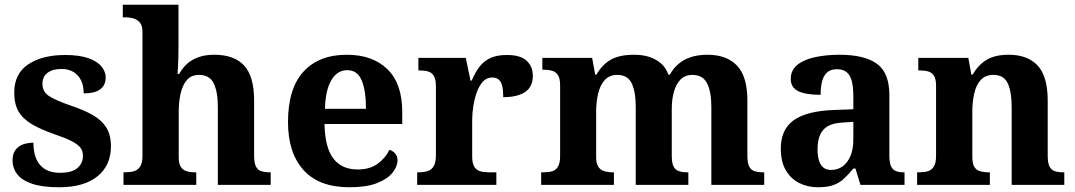

<svg xmlns="http://www.w3.org/2000/svg" viewBox="-20 -780 4536 810"><path d="M229 10Q159 10 116 -4.5Q73 -19 53 -44.5Q33 -70 33 -104Q33 -132 46 -148.5Q59 -165 79 -171.5Q99 -178 121 -178Q121 -116 149.5 -83.5Q178 -51 233 -51Q284 -51 307 -71.5Q330 -92 330 -122Q330 -144 318 -158.5Q306 -173 279.5 -186Q253 -199 209 -214Q152 -234 114.5 -256Q77 -278 58.5 -309.5Q40 -341 40 -389Q40 -469 99 -508.5Q158 -548 255 -548Q315 -548 353 -534.5Q391 -521 408.5 -499Q426 -477 426 -453Q426 -421 403 -403.5Q380 -386 333 -386Q333 -435 307.5 -462Q282 -489 240 -489Q201 -489 180 -472.5Q159 -456 159 -427Q159 -394 185 -376Q211 -358 280 -334Q334 -316 371.5 -294.5Q409 -273 428.5 -242Q448 -211 448 -163Q448 -82 391 -36Q334 10 229 10Z M501 0V-53H506Q528 -53 544.5 -57.5Q561 -62 571 -77Q581 -92 581 -122V-646Q581 -673 569 -686Q557 -699 540.5 -703Q524 -707 510 -707H498V-760H733V-588Q733 -564 732.5 -540.5Q732 -517 731 -498Q730 -479 729 -468H736Q749 -492 768.5 -510Q788 -528 816.5 -538.5Q845 -549 884 -549Q968 -549 1010 -503.5Q1052 -458 1052 -356V-124Q1052 -93 1059.5 -78Q1067 -63 1082 -58Q1097 -53 1119 -53H1122V0H899V-329Q899 -393 881.5 -428.5Q864 -464 820 -464Q787 -464 768.5 -442.5Q750 -421 742 -385.5Q734 -350 734 -309V-118Q734 -90 742.5 -76.5Q751 -63 766.5 -58Q782 -53 804 -53H808V0Z M1454 10Q1326 10 1260.5 -62.5Q1195 -135 1195 -265Q1195 -406 1260 -477.5Q1325 -549 1443 -549Q1552 -549 1614.5 -488Q1677 -427 1677 -308V-257H1349Q1351 -157 1386.5 -111Q1422 -65 1489 -65Q1540 -65 1573 -89Q1606 -113 1623 -148Q1637 -144 1647 -132.5Q1657 -121 1657 -104Q1657 -78 1636 -51.5Q1615 -25 1570.5 -7.5Q1526 10 1454 10ZM1524 -321Q1524 -397 1506 -440.5Q1488 -484 1445 -484Q1403 -484 1378 -442Q1353 -400 1351 -321Z M1740 0V-53H1744Q1767 -53 1783.5 -58Q1800 -63 1809.5 -78.5Q1819 -94 1819 -125V-415Q1819 -445 1810.5 -459.5Q1802 -474 1786 -478.5Q1770 -483 1748 -483H1745V-536H1945L1965 -440H1970Q1985 -476 2004 -500Q2023 -524 2050.5 -536Q2078 -548 2119 -548Q2176 -548 2202 -523.5Q2228 -499 2228 -460Q2228 -414 2195.5 -392Q2163 -370 2103 -370Q2103 -398 2099 -416Q2095 -434 2085 -443.5Q2075 -453 2056 -453Q2033 -453 2017.5 -436Q2002 -419 1992 -392Q1982 -365 1977 -333.5Q1972 -302 1972 -273V-120Q1972 -91 1981 -76.5Q1990 -62 2006 -57.5Q2022 -53 2042 -53H2074V0Z M2263 0V-53H2271Q2294 -53 2309.5 -57.5Q2325 -62 2334 -77Q2343 -92 2343 -122V-421Q2343 -449 2334 -463Q2325 -477 2309 -481.5Q2293 -486 2271 -486H2268V-536H2478L2491 -465H2496Q2520 -507 2556.5 -528Q2593 -549 2655 -549Q2691 -549 2719 -540Q2747 -531 2768 -513Q2789 -495 2800 -465H2806Q2829 -507 2868.5 -528Q2908 -549 2965 -549Q3045 -549 3089 -503.5Q3133 -458 3133 -356V-124Q3133 -93 3140.5 -78Q3148 -63 3163 -58Q3178 -53 3200 -53H3204V0H2981V-329Q2981 -393 2963 -428.5Q2945 -464 2901 -464Q2870 -464 2851 -444.5Q2832 -425 2823 -392.5Q2814 -360 2814 -321V-124Q2814 -93 2821.5 -78Q2829 -63 2844 -58Q2859 -53 2881 -53H2884V0H2662V-329Q2662 -393 2645 -428.5Q2628 -464 2584 -464Q2551 -464 2531.5 -442.5Q2512 -421 2503.5 -385.5Q2495 -350 2495 -309V-118Q2495 -90 2504 -76.5Q2513 -63 2529 -58Q2545 -53 2567 -53H2570V0Z M3431 10Q3387 10 3351.5 -8Q3316 -26 3295 -62Q3274 -98 3274 -153Q3274 -235 3329.5 -273.5Q3385 -312 3498 -316L3580 -319V-374Q3580 -411 3574 -436Q3568 -461 3553 -474.5Q3538 -488 3511 -488Q3485 -488 3470 -475Q3455 -462 3448.5 -438Q3442 -414 3442 -380Q3379 -380 3347.5 -395.5Q3316 -411 3316 -447Q3316 -484 3344 -506.5Q3372 -529 3419 -539Q3466 -549 3522 -549Q3627 -549 3679.5 -511Q3732 -473 3732 -379V-124Q3732 -96 3738 -81Q3744 -66 3757 -59.5Q3770 -53 3792 -53H3796V0H3610L3589 -69H3580Q3558 -42 3538.5 -24.5Q3519 -7 3494 1.5Q3469 10 3431 10ZM3486 -63Q3515 -63 3536 -79Q3557 -95 3568.5 -123.5Q3580 -152 3580 -191V-266L3535 -263Q3495 -261 3472 -247.5Q3449 -234 3439 -209.5Q3429 -185 3429 -149Q3429 -121 3435.5 -101.5Q3442 -82 3454.5 -72.5Q3467 -63 3486 -63Z M3849 0V-53H3855Q3878 -53 3894 -57.5Q3910 -62 3919.5 -77Q3929 -92 3929 -122V-418Q3929 -446 3920.5 -460Q3912 -474 3896 -478.5Q3880 -483 3858 -483H3854V-536H4065L4078 -465H4083Q4107 -506 4142 -527.5Q4177 -549 4236 -549Q4315 -549 4357.5 -503.5Q4400 -458 4400 -356V-124Q4400 -93 4407.5 -78Q4415 -63 4429.5 -58Q4444 -53 4466 -53H4470V0H4248V-329Q4248 -393 4231.5 -428.5Q4215 -464 4171 -464Q4137 -464 4117.5 -442.5Q4098 -421 4090 -385.5Q4082 -350 4082 -309V-118Q4082 -90 4090 -76.5Q4098 -63 4114 -58Q4130 -53 4152 -53H4156V0Z"/></svg>

Font: Noto Serif Hebrew
Style: Bold
Weight: 700
Version: Version 2.003